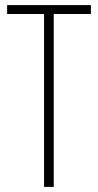

<svg xmlns="http://www.w3.org/2000/svg" viewBox="-20 -734 385 754"><path d="M191 0V-679H337V-714H8V-679H153V0Z"/></svg>

Font: Noto Sans Sinhala UI ExtraCondensed ExtraLight
Style: Regular
Weight: 200
Width: 2
Designer: Jelle Bosma - Monotype Design Team
Foundry: Monotype Imaging Inc.
Version: Version 2.006